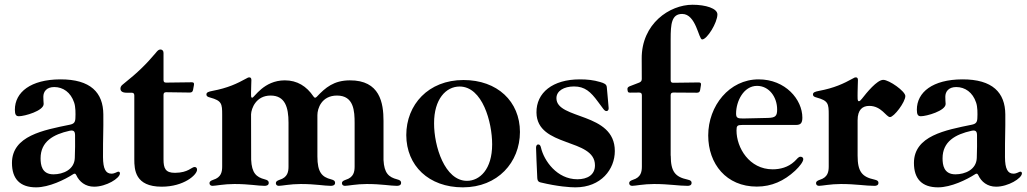

<svg xmlns="http://www.w3.org/2000/svg" viewBox="-20 -783 4368 817"><path d="M133.5 14.2C188.9 14.2 256 -18.8 290.5 -41.2C293.3 -43 295.5 -44 297.6 -44C300.8 -44 302.9 -41.5 304.7 -37.6C317.5 -9.6 343.4 11.4 380.7 11.4C431.5 11.4 490.4 -24.1 490.4 -45.5C490.4 -49 488.6 -52.6 483.3 -52.6C478.7 -52.6 468.4 -44 454.5 -44C429.7 -44 418.7 -64.6 418.3 -114.3C418 -206 420.5 -223.4 419.7 -296.5C419 -388.1 366.5 -446 235.8 -445.3C111.2 -444.6 43.3 -391 43.3 -316.1C43.3 -295.1 48.3 -288.4 60.4 -288.4C84.5 -288.4 165.8 -311.4 165.8 -340.6C165.5 -348.7 164.1 -361.9 164.4 -371.4C164.4 -392.8 177.9 -412.6 210.9 -412.6C248.2 -412.6 280.9 -390.3 295.5 -346.6C301.8 -328.5 301.8 -300.1 300.8 -279.8C300.1 -262.8 294.4 -256 277.7 -252.5C165.1 -229.4 30.9 -205.3 30.9 -89.5C30.9 -22 65 14.2 133.5 14.2ZM152.7 -109.4C152.7 -180.8 207 -211.3 276.3 -226.6C293 -229.8 299 -225.1 299.4 -208.1C300.1 -175.8 299.4 -143.1 298.3 -110.8C296.5 -61.1 248.6 -41.2 207.4 -41.2C157.7 -41.2 152.7 -81.7 152.7 -109.4Z M668 11.4C763.1 11.4 818.5 -39.4 818.5 -60.7C818.5 -68.9 814.3 -72.1 808.2 -72.4C795.8 -72.8 780.9 -47.9 725.1 -47.6C683.6 -47.2 675.8 -67.1 675.8 -105.1V-379.3C676.1 -387.4 679 -390.3 687.1 -390.6L788 -389.2C796.2 -389.6 799.7 -392.4 801.5 -400.6L805.4 -421.9C806.5 -430 804 -432.9 795.8 -432.9L687.1 -431.5C679 -431.5 676.1 -434.3 675.8 -442.5V-557.9C675.8 -567.8 669.7 -572.4 662.6 -572.4C654.8 -572.4 649.9 -566.8 642.4 -557.5C603.7 -511.7 567.5 -475.1 503.9 -424.7C497.5 -419.7 492.5 -414.8 492.5 -405.9C492.5 -395.6 500 -388.5 518.5 -388.5H540.1C548.3 -388.1 551.1 -385.3 551.5 -377.1V-105.1C551.5 -60.7 554.7 11.4 668 11.4Z M884.2 7.8C897 7.8 933.2 0 977.3 0C1040.8 0 1077.4 7.8 1105.8 7.8C1112.9 7.8 1123.6 6 1123.6 -5C1123.6 -12.8 1119 -16.7 1106.5 -19.9C1070.7 -29.1 1051.1 -46.9 1048.7 -103.7L1048.3 -296.5C1049.4 -321.4 1069.2 -376.4 1131.4 -376.4C1192.8 -376.4 1207.7 -327.1 1207.7 -260.7V-75.3C1207.7 -52.9 1204.5 -28.4 1169.4 -17.8C1157.7 -13.8 1153.8 -9.6 1153.8 -3.6C1153.8 3.6 1159.1 7.8 1166.5 7.8C1179.3 7.8 1215.6 0 1259.6 0C1323.2 0 1359.7 7.8 1387.8 7.8C1394.9 7.8 1405.9 6 1405.9 -5C1405.9 -12.8 1401.3 -16.7 1388.8 -19.9C1350.1 -29.8 1330.6 -49.7 1330.6 -117.2V-293.3C1330.6 -321.4 1348.4 -376.4 1414.1 -376.4C1486.2 -376.4 1489 -310 1489 -258.5V-75.3C1489 -52.9 1485.8 -28.4 1450.6 -17.8C1438.9 -13.8 1435 -9.6 1435 -3.6C1435 3.6 1440.3 7.8 1447.8 7.8C1460.6 7.8 1496.8 0 1540.8 0C1604 0 1641 7.8 1669 7.8C1676.1 7.8 1686.8 6 1686.8 -5C1686.8 -12.8 1682.2 -16.7 1669.7 -19.9C1633.9 -29.1 1614.7 -46.5 1611.9 -102.3V-268.5C1611.9 -344.8 1596.9 -441.8 1468.4 -441.1C1400.6 -440.7 1365.4 -410.9 1327.8 -371.1C1322.1 -365.4 1318.5 -365.8 1313.9 -372.5C1284.4 -416.2 1244.7 -441.1 1192.1 -441.1C1101.9 -441.1 1062.1 -367.2 1053.3 -367.2C1049.4 -367.2 1048.3 -370.4 1048.3 -378.6V-391.3C1048.3 -409.8 1049.7 -431.8 1049.7 -442.5C1049.7 -450.3 1046.5 -453.8 1040.8 -453.8C1036.9 -453.8 1034.4 -452.8 1029.8 -449.9C987.9 -426.8 949.6 -408.7 884.2 -396.3C867.9 -393.1 858.3 -390.3 858.3 -381C858.3 -373.6 863.6 -370.7 874.3 -367.9C923.7 -354.4 925.4 -341.6 925.4 -294.7V-75.3C925.4 -52.9 922.2 -28.4 887.1 -17.8C875.4 -13.8 871.4 -9.6 871.4 -3.6C871.4 3.6 876.8 7.8 884.2 7.8Z M1949.6 14.2C2098 14.2 2192.1 -92.3 2192.5 -221.2C2192.5 -351.6 2096.2 -442.5 1952.1 -442.5C1802.6 -442.5 1708.8 -337.4 1708.8 -208.1C1709.2 -78.1 1804.3 14.2 1949.6 14.2ZM1827.1 -258.2C1826.7 -360.8 1877.5 -414.8 1935.7 -414.8C2033 -414.8 2074.2 -263.1 2074.2 -169C2074.2 -61.8 2021 -13.5 1967 -13.5C1872.5 -13.5 1826.7 -160.9 1827.1 -258.2Z M2534.1 -433.9C2505 -442.5 2479 -445.3 2447.1 -445.3C2332 -445.3 2261.7 -388.8 2262.8 -304C2264.6 -154.1 2511.7 -196.4 2511.7 -79.5C2511.7 -38.4 2479 -20.2 2436.8 -20.2C2350.1 -20.2 2294.7 -99.1 2282 -154.8C2280.2 -162.3 2277.3 -168.3 2270.6 -168.3C2262.8 -168.3 2261 -160.5 2261 -154.1C2261 -143.5 2264.2 -67.5 2266.3 -24.5C2267 -12.1 2272.7 -8.5 2280.5 -6.7C2354 11 2406.6 14.2 2428.3 14.2C2538 14.2 2596.2 -62.9 2596.2 -140.3C2596.2 -307.2 2347.7 -272.7 2347.7 -365.1C2347.7 -396.3 2379.6 -415.1 2422.6 -415.1C2468.4 -415.1 2493.3 -392.8 2524.5 -350.1C2546.5 -320.7 2551.8 -310.4 2560.4 -310.4C2564.3 -310.4 2570 -312.5 2570 -322.1C2570 -328.8 2565.3 -373.2 2562.1 -411.9C2561.1 -424.7 2550.8 -429 2534.1 -433.9Z M2711.3 -377.8V-75.3C2711.3 -52.9 2708.1 -28.4 2672.9 -17.8C2661.2 -13.8 2657.3 -9.6 2657.3 -3.6C2657.3 3.6 2662.6 7.8 2670.1 7.8C2682.9 7.8 2719.1 0 2763.1 0C2826.7 0 2867.5 7.8 2905.9 7.8C2913 7.8 2922.9 6 2922.9 -5C2922.9 -12.4 2918.3 -16 2905.9 -18.8C2853 -30.2 2834.2 -52.6 2834.2 -120.7H2833.8V-377.8C2834.2 -386 2837 -388.8 2845.2 -389.2L2946 -388.5C2954.2 -388.8 2957.7 -391.7 2959.2 -399.9L2962.7 -421.2C2963.8 -429.3 2961.3 -432.2 2953.1 -432.2L2845.2 -430.8C2837 -430.8 2834.2 -433.6 2833.8 -441.8V-616.1C2833.8 -680.8 2837.4 -723.7 2882.8 -723.7C2942.1 -723.7 2952.8 -615.1 2967.7 -615.1C2989 -615.1 3032.7 -686.8 3032.7 -721.6C3032.7 -747.2 2983 -762.8 2926.8 -762.8C2829.5 -762.8 2709.5 -682.2 2710.6 -533.4L2710.9 -447.4C2710.9 -439.3 2708.1 -435.4 2700.6 -431.8L2658.4 -415.5C2650.9 -411.9 2648.8 -408 2650.2 -400.2L2650.9 -396.3C2652 -390.6 2653.8 -388.8 2661.6 -388.8L2699.9 -389.2C2708.1 -388.8 2710.9 -386 2711.3 -377.8Z M3200.3 11C3263.5 11 3316.4 -13.1 3363.6 -56.8C3383.2 -75.3 3398.1 -95.2 3398.1 -105.8C3398.1 -111.5 3393.8 -116.1 3386.4 -116.1C3376.8 -116.1 3372.5 -106.9 3360.4 -95.9C3333.5 -71 3299.7 -62.5 3267.8 -62.5C3168 -62.5 3114 -154.8 3114 -227.6C3114 -247.9 3116.8 -251.4 3140.6 -251.4H3368.3C3387.8 -251.4 3394.2 -261 3394.2 -282.3C3394.2 -359.7 3322.1 -445.3 3208.1 -445.3C3083.5 -445.3 2993.6 -332.7 2993.6 -206.7C2993.6 -85.6 3070.7 11 3200.3 11ZM3112.2 -300.1C3112.2 -351.9 3144.2 -417.6 3201.3 -417.6C3252.8 -417.6 3286.9 -370 3286.9 -317.1C3286.9 -289.1 3279.5 -282.3 3248.2 -281.2C3215.2 -280.2 3157.7 -278.8 3142.8 -278.8C3117.9 -278.4 3112.2 -282 3112.2 -300.1Z M3465.2 7.8C3478 7.8 3514.2 0 3558.2 0C3621.8 0 3662.6 7.8 3701 7.8C3708.1 7.8 3718 6 3718 -5C3718 -12.4 3713.4 -16 3701 -18.8C3648.1 -30.2 3629.3 -52.6 3629.3 -120.7V-271.3C3629.3 -316.4 3650.2 -332.4 3679 -332.4C3730.8 -332.4 3751.4 -284.8 3767 -284.8C3784.1 -284.8 3832.4 -348.4 3832.4 -374.3C3832.4 -394.5 3763.8 -443.2 3738.3 -443.2C3712 -443.2 3667.6 -388.5 3647.7 -362.9C3642 -355.5 3638.1 -352.3 3634.6 -352.3C3627.8 -352.3 3629.3 -367.5 3629.3 -391.3C3629.3 -409.8 3630.7 -431.8 3630.7 -442.5C3630.7 -450.3 3627.5 -453.8 3621.8 -453.8C3617.9 -453.8 3615.4 -452.8 3610.8 -449.9C3568.9 -426.8 3530.5 -408.7 3465.2 -396.3C3448.9 -393.1 3439.3 -390.3 3439.3 -381C3439.3 -373.6 3444.6 -370.7 3455.3 -367.9C3504.6 -354.4 3506.4 -341.6 3506.4 -294.7V-75.3C3506.4 -52.9 3503.2 -28.4 3468 -17.8C3456.3 -13.8 3452.4 -9.6 3452.4 -3.6C3452.4 3.6 3457.7 7.8 3465.2 7.8Z M3971.6 14.2C4027 14.2 4094.1 -18.8 4128.6 -41.2C4131.4 -43 4133.5 -44 4135.7 -44C4138.8 -44 4141 -41.5 4142.8 -37.6C4155.5 -9.6 4181.5 11.4 4218.8 11.4C4269.5 11.4 4328.5 -24.1 4328.5 -45.5C4328.5 -49 4326.7 -52.6 4321.4 -52.6C4316.8 -52.6 4306.5 -44 4292.6 -44C4267.8 -44 4256.7 -64.6 4256.4 -114.3C4256 -206 4258.5 -223.4 4257.8 -296.5C4257.1 -388.1 4204.5 -446 4073.9 -445.3C3949.2 -444.6 3881.4 -391 3881.4 -316.1C3881.4 -295.1 3886.4 -288.4 3898.4 -288.4C3922.6 -288.4 4003.9 -311.4 4003.9 -340.6C4003.6 -348.7 4002.1 -361.9 4002.5 -371.4C4002.5 -392.8 4016 -412.6 4049 -412.6C4086.3 -412.6 4119 -390.3 4133.5 -346.6C4139.9 -328.5 4139.9 -300.1 4138.8 -279.8C4138.1 -262.8 4132.5 -256 4115.8 -252.5C4003.2 -229.4 3869 -205.3 3869 -89.5C3869 -22 3903.1 14.2 3971.6 14.2ZM3990.8 -109.4C3990.8 -180.8 4045.1 -211.3 4114.3 -226.6C4131 -229.8 4137.1 -225.1 4137.4 -208.1C4138.1 -175.8 4137.4 -143.1 4136.4 -110.8C4134.6 -61.1 4086.6 -41.2 4045.5 -41.2C3995.7 -41.2 3990.8 -81.7 3990.8 -109.4Z"/></svg>

Font: Margiela Serif Semibold
Style: Regular
Weight: 600
Designer: Andreas Faust, Stefan Endress
Version: Version 1.002;FEAKit 1.0